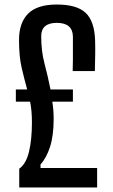

<svg xmlns="http://www.w3.org/2000/svg" viewBox="-20 -828 498 848"><path d="M65 0V-83Q95 -104 108 -157.5Q121 -211 121 -288Q121 -314 119 -336.5Q117 -359 113 -379H50V-433H100Q87 -480 75.5 -529.5Q64 -579 64 -652Q64 -727 104 -767.5Q144 -808 231 -808Q319 -808 358 -771.5Q397 -735 400 -651Q401 -618 400.5 -589Q400 -560 399 -514H301Q302 -535 302 -564.5Q302 -594 302 -622Q302 -650 302 -668Q300 -727 231 -727Q162 -727 162 -668Q162 -602 176.5 -547.5Q191 -493 203 -433H302V-379H211Q214 -361 215.5 -342Q217 -323 217 -303Q217 -229 201 -179.5Q185 -130 159 -102V-86H409V0Z"/></svg>

Font: Big Shoulders Text SemiBold
Style: Regular
Weight: 600
Designer: Patric King
Foundry: XO Type Co
Version: Version 1.000; ttfautohint (v1.8.2)